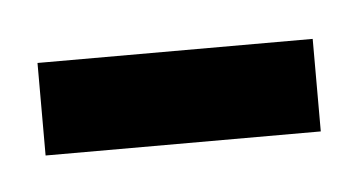

<svg xmlns="http://www.w3.org/2000/svg" viewBox="-33 -83 207 111"><g transform="rotate(-5 71.0 -27.0)"><path d="M-9.3 -53.7H150.4V0H-9.3Z"/></g></svg>

Font: LaylaThuluth
Style: Regular
Weight: 400
Version: Version 2.0